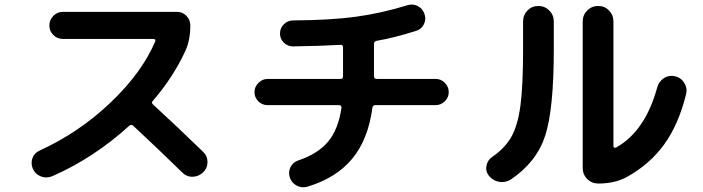

<svg xmlns="http://www.w3.org/2000/svg" viewBox="-20 -768 3040 830"><path d="M205.1 -5.9Q180.7 3.9 156.7 -5.4Q132.8 -14.6 122.1 -38.1Q112.3 -61.5 120.1 -84Q127.9 -106.4 151.4 -117.2Q322.3 -195.3 458 -324.7Q593.8 -454.1 651.4 -589.8Q652.3 -593.8 650.4 -596.7Q648.4 -599.6 643.6 -599.6H252Q227.5 -599.6 210.4 -616.7Q193.4 -633.8 193.4 -657.7Q193.4 -681.6 210.4 -699.2Q227.5 -716.8 252 -716.8H745.1Q769.5 -716.8 786.1 -699.2Q802.7 -681.6 802.7 -658.2Q802.7 -592.8 780.3 -545.9Q728.5 -433.6 640.6 -332Q632.8 -323.2 642.6 -315.4Q735.4 -230.5 858.4 -111.3Q877 -93.8 877 -67.4Q877 -41 858.4 -23.4Q839.8 -4.9 813.5 -3.9Q787.1 -2.9 767.6 -22.5Q664.1 -124 555.7 -224.6Q547.9 -231.4 539.1 -224.6Q385.7 -85 205.1 -5.9Z M1136.7 -313.5Q1113.3 -313.5 1096.7 -330.1Q1080.1 -346.7 1080.1 -369.6Q1080.1 -392.6 1097.2 -409.7Q1114.3 -426.8 1136.7 -426.8H1452.1Q1462.9 -426.8 1462.9 -438.5V-564.5Q1462.9 -574.2 1452.1 -574.2Q1372.1 -569.3 1247.1 -567.4Q1223.6 -567.4 1207 -583.5Q1190.4 -599.6 1190.4 -623Q1190.4 -646.5 1207 -663.1Q1223.6 -679.7 1247.1 -679.7Q1409.2 -680.7 1519.5 -695.8Q1629.9 -710.9 1740.2 -745.1Q1763.7 -752.9 1785.2 -742.2Q1806.6 -731.4 1814.9 -708Q1823.2 -684.6 1812.5 -663.1Q1801.8 -641.6 1779.3 -634.8Q1684.6 -604.5 1609.4 -591.8Q1597.7 -589.8 1596.7 -579.1V-438.5Q1596.7 -427.7 1608.4 -426.8H1863.3Q1886.7 -426.8 1903.3 -409.7Q1919.9 -392.6 1919.9 -369.6Q1919.9 -346.7 1902.8 -330.1Q1885.7 -313.5 1863.3 -313.5H1601.6Q1591.8 -313.5 1589.8 -301.8Q1571.3 -164.1 1502 -81.1Q1432.6 2 1308.6 39.1Q1284.2 45.9 1262.2 34.2Q1240.2 22.5 1232.4 -2Q1225.6 -24.4 1235.8 -45.4Q1246.1 -66.4 1268.6 -74.2Q1353.5 -102.5 1397.9 -155.3Q1442.4 -208 1456.1 -301.8Q1457 -305.7 1454.1 -309.6Q1451.2 -313.5 1446.3 -313.5Z M2566.4 25.4Q2538.1 25.4 2518.6 5.9Q2499 -13.7 2499 -42V-674.8Q2499 -703.1 2518.6 -722.7Q2538.1 -742.2 2565.9 -742.2Q2593.8 -742.2 2612.8 -722.7Q2631.8 -703.1 2631.8 -674.8V-135.7Q2631.8 -131.8 2635.3 -129.9Q2638.7 -127.9 2642.6 -129.9Q2768.6 -199.2 2821.3 -390.6Q2828.1 -416 2850.1 -430.2Q2872.1 -444.3 2897.5 -438.5Q2923.8 -432.6 2938 -409.7Q2952.1 -386.7 2946.3 -362.3Q2914.1 -231.4 2852.1 -145Q2790 -58.6 2691.4 -3.9Q2639.6 25.4 2566.4 25.4ZM2188.5 7.8Q2165 22.5 2138.2 18.1Q2111.3 13.7 2093.8 -7.8Q2078.1 -27.3 2083 -52.2Q2087.9 -77.1 2109.4 -90.8Q2164.1 -128.9 2191.4 -178.2Q2218.8 -227.5 2230 -313Q2241.2 -398.4 2241.2 -554.7V-674.8Q2241.2 -703.1 2260.3 -722.7Q2279.3 -742.2 2307.1 -742.2Q2335 -742.2 2354.5 -722.7Q2374 -703.1 2374 -674.8V-554.7Q2374 -295.9 2336.9 -181.6Q2299.8 -67.4 2188.5 7.8Z"/></svg>

Font: Rounded-X Mgen+ 2m bold
Style: Bold
Weight: 700
Designer: [Source Han Sans]
Ryoko NISHIZUKA  (kana & ideographs); Paul D. Hunt (Latin, Greek & Cyrillic); Wenlong ZHANG  (bopomofo
Version: Version 1.059.20150602